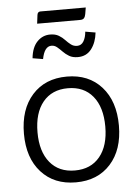

<svg xmlns="http://www.w3.org/2000/svg" viewBox="-56 -908 631 886"><g transform="rotate(-5 260.0 -465.0)"><path d="M260 -65Q159 -65 99.5 -131Q40 -197 40 -309Q40 -422 99.5 -488.5Q159 -555 260 -555Q361 -555 420.5 -488.5Q480 -422 480 -309Q480 -197 420.5 -131Q361 -65 260 -65ZM260 -120Q334 -120 375.5 -170.5Q417 -221 417 -310Q417 -400 375.5 -450.5Q334 -501 260 -501Q186 -501 144.5 -450.5Q103 -400 103 -310Q103 -221 144.5 -170.5Q186 -120 260 -120ZM410 -746Q405 -700 382 -670Q359 -640 319 -640Q295 -640 279 -649.5Q263 -659 251 -671.5Q239 -684 227.5 -693.5Q216 -703 202 -703Q169 -703 158 -645L110 -653Q115 -703 140 -729Q165 -755 200 -755Q224 -755 240 -745.5Q256 -736 267.5 -723.5Q279 -711 291.5 -701.5Q304 -692 320 -692Q340 -692 350.5 -710Q361 -728 363 -754ZM150 -850Q152 -865 165 -865H375L370 -835Q368 -823 362.5 -816.5Q357 -810 345 -810H145Z"/></g></svg>

Font: Gowun Dodum
Style: Regular
Weight: 400
Designer: Yanghee Ryu
Foundry: Yanghee Ryu
Version: Version 2.000